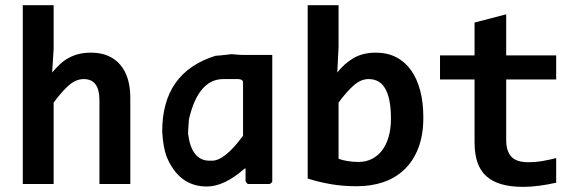

<svg xmlns="http://www.w3.org/2000/svg" viewBox="-20 -710 2239 741"><path d="M363.8 0V-323.2Q363.8 -404.8 303.2 -404.8Q272.9 -404.8 245.4 -380.4Q217.8 -356 187 -314V0H67.9V-689.9H187V-520L181.2 -430.2Q196.3 -448.2 211.9 -462.6Q227.5 -477.1 245.6 -486.8Q263.7 -496.6 284.7 -501.7Q305.7 -506.8 331.1 -506.8Q369.1 -506.8 397.5 -494.4Q425.8 -481.9 444.8 -459.2Q463.9 -436.5 473.4 -404.5Q482.9 -372.6 482.9 -333V0Z M1030.8 -498V-10.3Q1030.8 -5.4 1021 0H938Q933.1 0 927.7 -10.3V-59.6H924.3Q845.7 9.8 778.3 9.8Q670.4 9.8 622.6 -106.4Q609.4 -142.6 606 -202.6Q606 -430.7 811.5 -494.6Q818.8 -494.6 874.5 -501Q902.8 -498 918 -498ZM705.6 -195.8Q718.3 -89.8 788.6 -89.8H798.3Q847.2 -89.8 918 -186V-395Q914.6 -404.8 897.9 -404.8H841.8Q745.1 -404.8 709 -249Z M1613.8 -256.8Q1613.8 -188.5 1594.5 -138.7Q1575.2 -88.9 1540.8 -55.9Q1506.3 -22.9 1459.5 -7.1Q1412.6 8.8 1357.4 8.8Q1303.2 8.8 1256.6 0.7Q1210 -7.3 1167.5 -21V-689.9H1286.6V-527.8L1281.7 -430.2Q1308.6 -464.8 1344.5 -485.8Q1380.4 -506.8 1430.7 -506.8Q1474.6 -506.8 1508.8 -489.3Q1543 -471.7 1566.2 -439.2Q1589.4 -406.7 1601.6 -360.6Q1613.8 -314.5 1613.8 -256.8ZM1488.8 -252Q1488.8 -293 1482.9 -321.8Q1477.1 -350.6 1466.1 -369.1Q1455.1 -387.7 1439.2 -396.2Q1423.3 -404.8 1402.8 -404.8Q1372.6 -404.8 1345 -380.4Q1317.4 -356 1286.6 -314V-97.2Q1300.8 -91.8 1321.5 -88.4Q1342.3 -85 1363.8 -85Q1392.1 -85 1415.3 -96.7Q1438.5 -108.4 1454.8 -129.9Q1471.2 -151.4 1480 -182.4Q1488.8 -213.4 1488.8 -252Z M2126.5 -4.9Q2094.2 2.4 2061.5 6.8Q2028.8 11.2 1999.5 11.2Q1950.7 11.2 1915.3 1Q1879.9 -9.3 1856.7 -30.3Q1833.5 -51.3 1822.5 -83.7Q1811.5 -116.2 1811.5 -161.1V-403.3H1678.2V-496.1H1811.5V-623L1933.6 -654.8V-496.1H2126.5V-403.3H1933.6V-169.9Q1933.6 -127.4 1953.1 -105.7Q1972.7 -84 2018.6 -84Q2047.9 -84 2075.7 -88.9Q2103.5 -93.8 2126.5 -100.1Z"/></svg>

Font: Code New Roman
Style: Bold
Weight: 700
Monospace: yes
Designer: Sam Radian
Foundry: Code New Roman
Version: Version 1.508 October 19, 2014